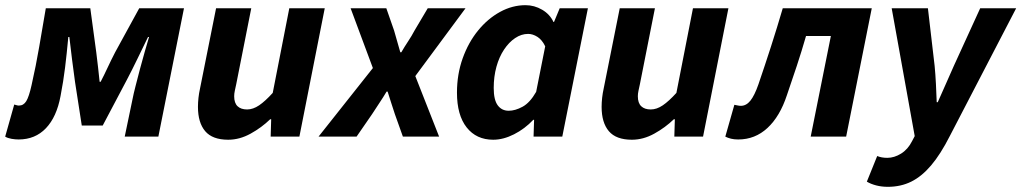

<svg xmlns="http://www.w3.org/2000/svg" viewBox="-49 -528 3947 742"><path d="M23 11Q10 11 -4.5 8.5Q-19 6 -29 0L6 -124Q11 -123 15 -121.5Q19 -120 24 -120Q42 -120 52.5 -137Q63 -154 73 -199Q90 -274 102.5 -347Q115 -420 128 -496H300L323 -326Q327 -296 330 -267.5Q333 -239 336 -212H340Q354 -239 367 -267Q380 -295 396 -326L489 -496H662L563 0H433L463 -144Q467 -165 475 -196Q483 -227 492 -261.5Q501 -296 510.5 -328.5Q520 -361 527 -385H523Q504 -346 482.5 -301.5Q461 -257 441 -219L348 -43H267L241 -211Q235 -253 229.5 -297.5Q224 -342 219 -385H215Q209 -320 202.5 -267Q196 -214 185 -157Q170 -76 128.5 -32.5Q87 11 23 11Z M833 12Q772 12 744 -21Q716 -54 716 -115Q716 -132 718 -150Q720 -168 724 -186L786 -496H922L864 -203Q861 -189 858.5 -177.5Q856 -166 856 -156Q856 -130 869 -117.5Q882 -105 906 -105Q929 -105 952.5 -121Q976 -137 1005 -169L1069 -496H1206L1108 0H997L999 -67H995Q962 -35 919.5 -11.5Q877 12 833 12Z M1182 0 1392 -265 1306 -496H1444L1474 -410Q1480 -389 1486 -368Q1492 -347 1498 -326H1502Q1514 -347 1528 -368Q1542 -389 1553 -410L1604 -496H1750L1556 -234L1648 0H1508L1477 -87Q1470 -108 1463 -130Q1456 -152 1449 -174H1445Q1432 -152 1417.5 -130.5Q1403 -109 1389 -87L1329 0Z M1857 12Q1792 12 1754.5 -35.5Q1717 -83 1717 -170Q1717 -241 1739 -302.5Q1761 -364 1798.5 -410Q1836 -456 1883.5 -482Q1931 -508 1982 -508Q2016 -508 2046 -490.5Q2076 -473 2090 -443H2092L2114 -496H2223L2124 0H2013L2015 -65H2012Q1979 -30 1937.5 -9Q1896 12 1857 12ZM1917 -100Q1942 -100 1970.5 -115.5Q1999 -131 2023 -173L2058 -349Q2046 -374 2028 -385.5Q2010 -397 1992 -397Q1966 -397 1942 -381Q1918 -365 1899 -336.5Q1880 -308 1869.5 -270Q1859 -232 1859 -188Q1859 -142 1874.5 -121Q1890 -100 1917 -100Z M2393 12Q2332 12 2304 -21Q2276 -54 2276 -115Q2276 -132 2278 -150Q2280 -168 2284 -186L2346 -496H2482L2424 -203Q2421 -189 2418.5 -177.5Q2416 -166 2416 -156Q2416 -130 2429 -117.5Q2442 -105 2466 -105Q2489 -105 2512.5 -121Q2536 -137 2565 -169L2629 -496H2766L2668 0H2557L2559 -67H2555Q2522 -35 2479.5 -11.5Q2437 12 2393 12Z M2804 11Q2788 11 2776 8Q2764 5 2754 0L2789 -123Q2795 -122 2801.5 -120.5Q2808 -119 2814 -119Q2835 -119 2851 -139Q2867 -159 2882 -202Q2907 -275 2930.5 -348Q2954 -421 2976 -496H3320L3221 0H3084L3162 -389H3066Q3049 -330 3030.5 -274Q3012 -218 2992 -160Q2965 -78 2917 -33.5Q2869 11 2804 11Z M3382 194Q3358 194 3337 188.5Q3316 183 3301 174L3341 75Q3358 82 3380 82Q3407 82 3433.5 65.5Q3460 49 3476 17L3486 -2L3397 -496H3537L3563 -273Q3566 -242 3568 -203.5Q3570 -165 3571 -133H3575Q3590 -166 3606.5 -204Q3623 -242 3637 -273L3739 -496H3878L3622 -3Q3586 68 3549.5 111Q3513 154 3472.5 174Q3432 194 3382 194Z"/></svg>

Font: Source Sans 3
Style: Bold Italic
Weight: 700
Italic angle: -11°
Designer: Paul D. Hunt
Foundry: Adobe
Version: Version 3.052;hotconv 1.1.0;makeotfexe 2.6.0